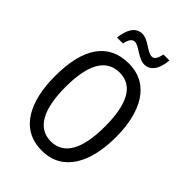

<svg xmlns="http://www.w3.org/2000/svg" viewBox="-262 -1020 1143 1143"><g transform="rotate(45 309.5 -448.5)"><path d="M152 -783H202C209 -820 223 -841 245 -841C280 -841 329 -784 379 -784C430 -784 463 -829 469 -907H419C411 -871 401 -849 378 -849C339 -849 295 -906 243 -906C185 -906 159 -850 152 -783ZM567 -358C567 -568 488 -724 311 -724C139 -724 53 -596 53 -359C53 -151 128 10 311 10C488 10 567 -148 567 -358ZM143 -358C143 -546 197 -647 311 -647C422 -647 476 -547 476 -358C476 -168 421 -67 310 -67C199 -67 143 -170 143 -358Z"/></g></svg>

Font: Noto Sans Sinhala Condensed
Style: Regular
Weight: 400
Width: 3
Designer: Jelle Bosma - Monotype Design Team
Foundry: Monotype Imaging Inc.
Version: Version 2.006